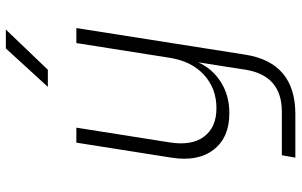

<svg xmlns="http://www.w3.org/2000/svg" viewBox="-202 -622 1005 640"><g transform="rotate(-90 300.0 -302.5)"><path d="M94 180 102 135H247Q367 135 387 15L397 -50L412 -144Q390 -96 345.5 -68Q301 -40 242 -40Q161 -40 120.5 -92.5Q80 -145 94 -233L144 -550H194L145 -240Q133 -166 164 -124.5Q195 -83 259 -83Q325 -83 370.5 -125Q416 -167 427 -240L476 -550H526L437 15Q410 180 239 180ZM330 -645 458 -785H521L387 -645Z"/></g></svg>

Font: JetBrains Mono Thin
Style: Italic
Weight: 100
Italic angle: -9°
Monospace: yes
Designer: Philipp Nurullin, Konstantin Bulenkov
Foundry: JetBrains
Version: Version 2.305; ttfautohint (v1.8.4.7-5d5b)